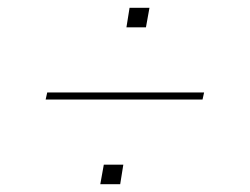

<svg xmlns="http://www.w3.org/2000/svg" viewBox="-20 -586 640 492"><path d="M304 -516 312 -566H363L354 -516ZM97 -331 101 -349H503L499 -331ZM237 -114 246 -164H296L288 -114Z"/></svg>

Font: Iosevka SS04 Th Ex Obl
Style: Regular
Weight: 100
Width: 7
Italic angle: -9°
Monospace: yes
Designer: Belleve Invis
Foundry: Belleve Invis
Version: Version 19.0.0; ttfautohint (v1.8.4)